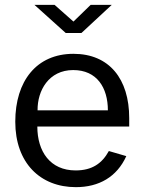

<svg xmlns="http://www.w3.org/2000/svg" viewBox="-20 -762 599 792"><path d="M513 -240V-275C513 -436 431 -540 283 -540C131 -540 43 -428 43 -260C43 -90 146 10 293 10C388 10 462 -32 501 -118L429 -139C401 -88 360 -59 292 -59C187 -59 134 -137 134 -240ZM135 -307C134 -388 181 -473 282 -473C380 -473 425 -400 425 -307ZM283 -673 205 -742H122L251 -626H316L441 -742H354Z"/></svg>

Font: Cheyenne Sans
Style: Regular
Weight: 400
Designer: The Public Sans project authors (U.S. Web Design System), Libre Franklin designed by Pablo Impallari and Rodrigo Fuenzal
Foundry: The Cheyenne Sans Project Authors
Version: Version 2.007